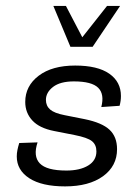

<svg xmlns="http://www.w3.org/2000/svg" viewBox="-20 -634 471 664"><path d="M205.1 10.6Q124.8 10.6 81.4 -17.5Q38 -45.7 38 -93Q38 -104.3 40.3 -115.3Q42.5 -126.2 46.5 -139.4L109.9 -141.6Q94 -93.8 117.6 -69Q141.2 -44.2 209.5 -44.2Q256.5 -44.2 285 -61.6Q313.4 -78.9 313.4 -110.4Q313.4 -133.5 297.9 -145.9Q282.5 -158.3 237.5 -167.1L167.3 -180.9Q116.4 -190.8 91.9 -217.3Q67.3 -243.8 67.3 -281.4Q67.3 -336.8 113.8 -372.1Q160.2 -407.3 239.9 -407.3Q317.8 -407.3 358 -379.1Q398.2 -351 398.2 -302.1Q398.2 -293.3 397.1 -285.3Q396 -277.2 393.6 -268.1L330.3 -263.8Q341.8 -308.2 319.7 -330.3Q297.5 -352.5 235.4 -352.5Q188.4 -352.5 163.6 -333.5Q138.8 -314.4 138.8 -288.6Q138.8 -268 153.4 -255.2Q168.1 -242.5 203.5 -235.7L273 -221.9Q332.7 -209.7 358.8 -185.3Q384.8 -161 384.8 -118.1Q384.8 -59.7 336.2 -24.5Q287.6 10.6 205.1 10.6ZM223.5 -472.2 164.5 -613.5H208L264.6 -505.1L350.2 -613.5H395.3L300.4 -472.2Z"/></svg>

Font: Rokkitt SemiBold
Style: Italic
Weight: 600
Italic angle: -9°
Designer: Vernon Adams
Foundry: Vernon Adams
Version: Version 3.103